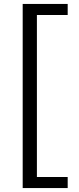

<svg xmlns="http://www.w3.org/2000/svg" viewBox="-20 -731 398 973"><path d="M95 222V-711H167V222ZM95 222V166H323V222ZM95 -655V-711H323V-655Z"/></svg>

Font: Ysabeau Office Medium
Style: Regular
Weight: 500
Designer: Christian Thalmann (Catharsis Fonts)
Version: Version 2.001;gftools[0.9.30]; featfreeze: tnum,lnum,ss02